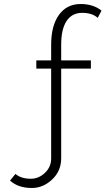

<svg xmlns="http://www.w3.org/2000/svg" viewBox="-20 -760 559 957"><path d="M30 140 57 107Q85 131 134 131Q173 131 204 101.5Q235 72 235 30V-418H161V-459H235V-537Q235 -632 274 -686Q313 -740 382 -740Q445 -740 486 -707L467 -671Q439 -696 390 -696Q339 -696 312 -655.5Q285 -615 285 -538V-459H433V-418H285V29Q285 92 240 134.5Q195 177 139 177Q70 177 30 140Z"/></svg>

Font: Raleway-v4020 Light
Style: Regular
Weight: 300
Designer: Matt McInerney, Pablo Impallari, Rodrigo Fuenzalida
Foundry: Matt McInerney, Pablo Impallari, Rodrigo Fuenzalida
Version: Version 4.020;PS 004.020;hotconv 1.0.88;makeotf.lib2.5.64775